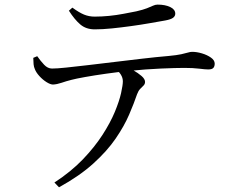

<svg xmlns="http://www.w3.org/2000/svg" viewBox="-20 -759 1040 833"><path d="M124.4 -508 141.5 -515.2Q155.6 -495 171.3 -478.3Q187 -461.6 205.7 -461.6Q226.5 -461.6 266.8 -465.8Q307.2 -470 360.7 -476.3Q414.2 -482.6 474.5 -489.9Q534.8 -497.2 595.7 -504.3Q656.6 -511.5 711.7 -516.2Q747.1 -519.5 766.3 -523.7Q785.5 -527.9 795.6 -531Q805.7 -534.1 813.4 -534.1Q834.1 -534.1 856.5 -527.3Q878.9 -520.6 895.2 -509.1Q911.5 -497.6 911.5 -483.1Q911.5 -471 905.6 -464.4Q899.7 -457.7 883 -457.7Q871.1 -457.7 844 -461.1Q816.8 -464.4 780.1 -464.4Q744.4 -464.4 678.5 -461.6Q612.5 -458.8 538.4 -451.2Q492.5 -446.6 441.4 -439.4Q390.2 -432.2 349 -424.8Q307.7 -417.4 289.7 -412.5Q266.8 -406.7 246.9 -399.8Q227 -393 209.9 -392.2Q198.8 -392.2 181.9 -402.7Q165.1 -413.3 150.7 -429.1Q136.4 -445 131.2 -459.1Q126.7 -468.7 125.7 -480.4Q124.7 -492.2 124.4 -508ZM236 53.6 216.1 32.9Q288.3 -14.3 339.4 -67.5Q390.4 -120.8 424.7 -173.9Q458.9 -227 478.2 -273.6Q497.5 -320.2 505.3 -355.2Q513 -390.2 513 -406.1Q513 -421.1 504.6 -434.8Q496.3 -448.6 475.7 -466.5L519.2 -475.2Q537 -466.2 557.9 -454.4Q578.8 -442.5 594.1 -429.3Q609.3 -416 609.3 -403.8Q609.3 -394.5 602.9 -388Q596.5 -381.6 588.3 -373.4Q580.2 -365.1 574.7 -350.2Q561.4 -310.9 540.1 -261.4Q518.8 -211.9 481.9 -158Q445 -104.1 385.4 -50Q325.9 4.1 236 53.6ZM697 -670.2Q668.6 -665.3 629.7 -658.4Q590.7 -651.5 548.1 -645.7Q505.5 -639.8 465.1 -635.7Q424.6 -631.6 391.3 -631.6Q353.5 -631.6 328.6 -652.7Q303.8 -673.7 278.9 -712.6L294 -725.9Q322.9 -704.7 344.4 -695.8Q365.9 -686.9 390.9 -686.9Q421.4 -686.9 453.5 -690.1Q485.5 -693.3 515.8 -699.1Q546.2 -704.8 571.3 -709.8Q601.4 -716.8 617.6 -723.2Q633.9 -729.6 643.9 -734.3Q653.9 -739 663.6 -739Q696.5 -739 718.5 -728.5Q740.4 -718 740.4 -699.6Q740.4 -688.9 730.7 -681.7Q721 -674.6 697 -670.2Z"/></svg>

Font: Noto Serif HK
Style: Regular
Weight: 200
Designer: Ryoko NISHIZUKA 西塚涼子 (kana & ideographs); Frank Grießhammer (Latin, Greek & Cyrillic); Wenlong ZHANG 张文龙 (bopomofo); San
Foundry: Adobe
Version: Version 2.001;hotconv 1.1.0;makeotfexe 2.6.0